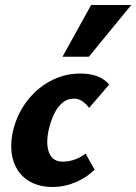

<svg xmlns="http://www.w3.org/2000/svg" viewBox="-20 -731 543 765"><path d="M190 14Q130 14 89.5 -13.5Q49 -41 33.5 -89.5Q18 -138 30 -201Q44 -268 82.5 -321.5Q121 -375 177.5 -406.5Q234 -438 301 -438Q339 -438 368 -427Q397 -416 415 -394L335 -301Q323 -318 307.5 -328Q292 -338 275 -338Q247 -338 226.5 -319.5Q206 -301 193 -271.5Q180 -242 173 -209Q162 -154 176.5 -120.5Q191 -87 229 -87Q256 -87 279.5 -96Q303 -105 321 -119L357 -55Q326 -24 281.5 -5Q237 14 190 14ZM229 -505 343 -711H503L334 -505Z"/></svg>

Font: Ysabeau Office ExtraBold
Style: Italic
Weight: 800
Italic angle: -12°
Designer: Christian Thalmann (Catharsis Fonts)
Version: Version 2.001;gftools[0.9.30]; featfreeze: tnum,lnum,ss02